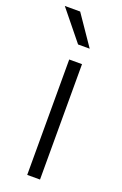

<svg xmlns="http://www.w3.org/2000/svg" viewBox="-160 -782 526 826"><g transform="rotate(20 103.5 -369.0)"><path d="M140.6 0H82V-528.3H140.6ZM148.9 -602.1H95.7L-14.6 -738.3H55.7Z"/></g></svg>

Font: Melbourne
Style: Light
Weight: 300
Designer: Google
Version: Version 2.000980; 2014